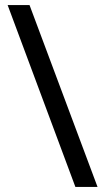

<svg xmlns="http://www.w3.org/2000/svg" viewBox="-20 -734 412 754"><path d="M96 -714 363 0H276L10 -714Z"/></svg>

Font: Noto Sans Soyombo
Style: Regular
Weight: 400
Designer: Monotype Design Team
Foundry: Monotype Imaging Inc.
Version: Version 2.001; ttfautohint (v1.8.4.7-5d5b)